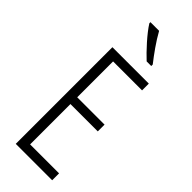

<svg xmlns="http://www.w3.org/2000/svg" viewBox="-306 -1026 1003 1003"><g transform="rotate(45 196.0 -524.5)"><path d="M188 -998H124V-990C153 -943 216 -875 255 -839H289V-850C256 -892 216 -947 188 -998ZM345 -51V-102H131V-400H333V-450H131V-715H345V-765H76V-51Z"/></g></svg>

Font: Noto Sans Tamil UI ExtraCondensed Light
Style: Regular
Weight: 300
Width: 2
Designer: Jelle Bosma - Monotype Design Team
Foundry: Monotype Imaging Inc.
Version: Version 2.004